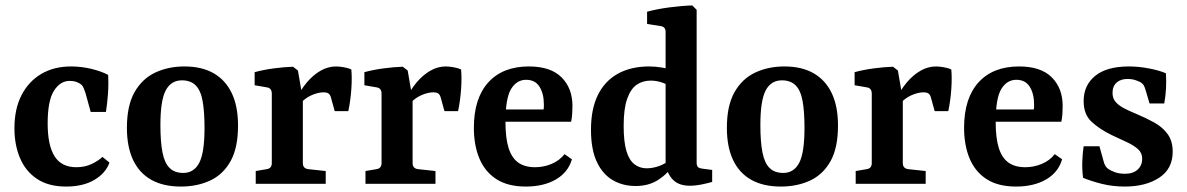

<svg xmlns="http://www.w3.org/2000/svg" viewBox="-20 -675 4357 705"><path d="M33 -204Q33 -275 59 -325.5Q85 -376 131.5 -403.5Q178 -431 241 -431Q279 -431 316 -422Q353 -413 377 -400Q379 -366 376.5 -331Q374 -296 369 -264H313L294 -333Q290 -345 287 -352Q284 -359 279 -364Q272 -370 261 -374Q250 -378 236 -378Q201 -378 178 -341.5Q155 -305 155 -222Q155 -141 180.5 -101Q206 -61 260 -61Q292 -61 317 -73Q342 -85 356 -99L382 -78Q368 -39 326.5 -14.5Q285 10 223 10Q158 10 116 -18Q74 -46 53.5 -94.5Q33 -143 33 -204Z M731 -205Q731 -265 724 -304Q717 -343 698.5 -361.5Q680 -380 648 -380Q608 -380 588.5 -343Q569 -306 569 -216Q569 -155 576.5 -116Q584 -77 602.5 -58.5Q621 -40 653 -40Q692 -40 711.5 -77Q731 -114 731 -205ZM446 -206Q446 -287 474 -336.5Q502 -386 550 -408.5Q598 -431 657 -431Q721 -431 764.5 -406Q808 -381 831 -333Q854 -285 854 -214Q854 -132 826.5 -83Q799 -34 751.5 -12Q704 10 644 10Q580 10 536 -14.5Q492 -39 469 -87Q446 -135 446 -206Z M1067 -309Q1083 -344 1106 -371.5Q1129 -399 1156.5 -415Q1184 -431 1214 -431Q1226 -431 1243 -428Q1260 -425 1270 -420Q1273 -389 1270 -347Q1267 -305 1259 -267H1209L1196 -314Q1193 -327 1186.5 -331.5Q1180 -336 1168 -336Q1148 -336 1123 -325Q1098 -314 1076 -288ZM1092 -311V-76Q1092 -57 1111 -54L1176 -47V0H919V-47L960 -54Q978 -57 978 -76V-331Q978 -351 961 -354L915 -362V-410Q948 -419 986 -424Q1024 -429 1056 -430L1074 -416Z M1470 -309Q1486 -344 1509 -371.5Q1532 -399 1559.5 -415Q1587 -431 1617 -431Q1629 -431 1646 -428Q1663 -425 1673 -420Q1676 -389 1673 -347Q1670 -305 1662 -267H1612L1599 -314Q1596 -327 1589.5 -331.5Q1583 -336 1571 -336Q1551 -336 1526 -325Q1501 -314 1479 -288ZM1495 -311V-76Q1495 -57 1514 -54L1579 -47V0H1322V-47L1363 -54Q1381 -57 1381 -76V-331Q1381 -351 1364 -354L1318 -362V-410Q1351 -419 1389 -424Q1427 -429 1459 -430L1477 -416Z M1720 -206Q1720 -314 1773 -372.5Q1826 -431 1922 -431Q2002 -431 2042 -391Q2082 -351 2082 -286Q2082 -272 2081 -256.5Q2080 -241 2077 -228H1799V-273H1976Q1977 -278 1977 -282Q1977 -286 1977 -292Q1977 -331 1961 -356.5Q1945 -382 1912 -382Q1877 -382 1856.5 -348Q1836 -314 1836 -227Q1836 -168 1847.5 -131.5Q1859 -95 1883 -78Q1907 -61 1945 -61Q1976 -61 2005 -73Q2034 -85 2053 -109L2080 -90Q2066 -42 2021 -16Q1976 10 1911 10Q1845 10 1803 -17Q1761 -44 1740.5 -92.5Q1720 -141 1720 -206Z M2314 8Q2267 8 2230 -13.5Q2193 -35 2171.5 -80.5Q2150 -126 2150 -199Q2150 -275 2175.5 -326.5Q2201 -378 2249 -404.5Q2297 -431 2364 -431Q2387 -431 2410.5 -427Q2434 -423 2447 -418L2435 -359Q2427 -367 2408 -373Q2389 -379 2369 -379Q2340 -379 2318 -364Q2296 -349 2283 -312.5Q2270 -276 2270 -213Q2270 -155 2280 -121Q2290 -87 2309.5 -72Q2329 -57 2354 -57Q2377 -57 2400.5 -65.5Q2424 -74 2440 -89L2453 -71Q2432 -37 2397 -14.5Q2362 8 2314 8ZM2538 -639V-78Q2538 -66 2543 -61.5Q2548 -57 2557 -56L2595 -51V-7Q2582 -3 2558 2Q2534 7 2513 7Q2474 7 2452.5 -13.5Q2431 -34 2424 -71V-558Q2424 -576 2407 -579L2356 -587V-632Q2393 -642 2439 -648Q2485 -654 2522 -655Z M2934 -205Q2934 -265 2927 -304Q2920 -343 2901.5 -361.5Q2883 -380 2851 -380Q2811 -380 2791.5 -343Q2772 -306 2772 -216Q2772 -155 2779.5 -116Q2787 -77 2805.5 -58.5Q2824 -40 2856 -40Q2895 -40 2914.5 -77Q2934 -114 2934 -205ZM2649 -206Q2649 -287 2677 -336.5Q2705 -386 2753 -408.5Q2801 -431 2860 -431Q2924 -431 2967.5 -406Q3011 -381 3034 -333Q3057 -285 3057 -214Q3057 -132 3029.5 -83Q3002 -34 2954.5 -12Q2907 10 2847 10Q2783 10 2739 -14.5Q2695 -39 2672 -87Q2649 -135 2649 -206Z M3270 -309Q3286 -344 3309 -371.5Q3332 -399 3359.5 -415Q3387 -431 3417 -431Q3429 -431 3446 -428Q3463 -425 3473 -420Q3476 -389 3473 -347Q3470 -305 3462 -267H3412L3399 -314Q3396 -327 3389.5 -331.5Q3383 -336 3371 -336Q3351 -336 3326 -325Q3301 -314 3279 -288ZM3295 -311V-76Q3295 -57 3314 -54L3379 -47V0H3122V-47L3163 -54Q3181 -57 3181 -76V-331Q3181 -351 3164 -354L3118 -362V-410Q3151 -419 3189 -424Q3227 -429 3259 -430L3277 -416Z M3520 -206Q3520 -314 3573 -372.5Q3626 -431 3722 -431Q3802 -431 3842 -391Q3882 -351 3882 -286Q3882 -272 3881 -256.5Q3880 -241 3877 -228H3599V-273H3776Q3777 -278 3777 -282Q3777 -286 3777 -292Q3777 -331 3761 -356.5Q3745 -382 3712 -382Q3677 -382 3656.5 -348Q3636 -314 3636 -227Q3636 -168 3647.5 -131.5Q3659 -95 3683 -78Q3707 -61 3745 -61Q3776 -61 3805 -73Q3834 -85 3853 -109L3880 -90Q3866 -42 3821 -16Q3776 10 3711 10Q3645 10 3603 -17Q3561 -44 3540.5 -92.5Q3520 -141 3520 -206Z M3957 -22Q3953 -51 3954 -81Q3955 -111 3959 -138H4017L4032 -84Q4037 -63 4049 -55Q4057 -49 4073 -43Q4089 -37 4111 -37Q4141 -37 4157.5 -52.5Q4174 -68 4174 -92Q4174 -113 4159.5 -126.5Q4145 -140 4120 -152Q4095 -164 4062 -179Q4017 -201 3988 -228Q3959 -255 3959 -304Q3959 -362 4001.5 -396.5Q4044 -431 4125 -431Q4160 -431 4197.5 -424Q4235 -417 4261 -406Q4263 -380 4261.5 -351Q4260 -322 4255 -295H4201L4186 -346Q4183 -356 4179.5 -362Q4176 -368 4168 -373Q4158 -378 4147 -381.5Q4136 -385 4123 -385Q4097 -386 4081 -372.5Q4065 -359 4065 -334Q4065 -313 4077.5 -299.5Q4090 -286 4110 -276Q4130 -266 4154 -256Q4188 -242 4218.5 -225Q4249 -208 4267.5 -182.5Q4286 -157 4286 -118Q4286 -55 4236.5 -22.5Q4187 10 4110 10Q4065 10 4025.5 0Q3986 -10 3957 -22Z"/></svg>

Font: Rasa SemiBold
Style: Regular
Weight: 600
Designer: Anna Giedrys (Yrsa+Rasa design), David Brezina (Yrsa art-direction, Rasa art-direction, design)
Foundry: Rosetta Type Foundry
Version: Version 2.004